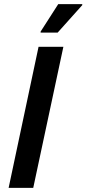

<svg xmlns="http://www.w3.org/2000/svg" viewBox="-20 -916 421 936"><path d="M22 0 168 -688H289L142 0ZM178 -757V-762L264 -896H381V-891L261 -757Z"/></svg>

Font: Saira Semi Condensed Medium
Style: Italic
Weight: 500
Width: 4
Italic angle: -12°
Designer: Hector Gatti with collaboration of the Omnibus-Type team
Foundry: Omnibus-Type
Version: Version 1.001; ttfautohint (v1.8)